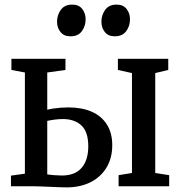

<svg xmlns="http://www.w3.org/2000/svg" viewBox="-20 -808 782 833"><path d="M494.5 0V-48L552.5 -57.5V-491L491.5 -504.5V-553H710V-504.5L653.5 -491V-57.5L714 -48V0ZM27.5 0V-46L88 -54.5V-493.5L29.5 -504.5V-553H264V-504.5L185 -493.5V-332Q197 -335 212 -337.2Q227 -339.5 243.8 -340.8Q260.5 -342 277 -342Q335 -342 377.5 -323.5Q420 -305 443.5 -268.2Q467 -231.5 467 -178Q467 -122.5 442.2 -81.2Q417.5 -40 372.8 -17.5Q328 5 268 5Q256 5 236.8 4.2Q217.5 3.5 195.5 2.5Q173.5 1.5 154 0.8Q134.5 0 122.5 0ZM248.5 -46.5Q305.5 -46.5 334.2 -80Q363 -113.5 363 -173Q363 -236.5 333 -264Q303 -291.5 253 -291.5Q235 -291.5 216.5 -289Q198 -286.5 185 -283.5V-51.5Q196 -49.5 215.2 -48Q234.5 -46.5 248.5 -46.5ZM285 -650.5Q257.5 -650.5 242.5 -669Q227.5 -687.5 227.5 -714Q227.5 -743 244 -765.5Q260.5 -788 293 -788H294Q322 -788 336.8 -769.2Q351.5 -750.5 351.5 -724Q351.5 -695 335.2 -672.8Q319 -650.5 286 -650.5ZM477.5 -650.5Q449.5 -650.5 434.8 -669Q420 -687.5 420 -714Q420 -743 436.5 -765.5Q453 -788 485 -788H486Q514.5 -788 529.2 -769.2Q544 -750.5 544 -724Q544 -695 527.5 -672.8Q511 -650.5 478.5 -650.5Z"/></svg>

Font: Merriweather 24pt SemiCondensed
Style: Regular
Weight: 400
Width: 4
Designer: Eben Sorkin
Foundry: Eben Sorkin
Version: Version 2.100